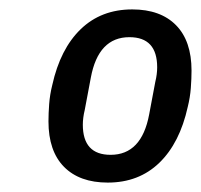

<svg xmlns="http://www.w3.org/2000/svg" viewBox="-20 -724 427 408"><path d="M209 -336Q149 -336 116 -369.5Q83 -403 83 -466Q83 -483 84.5 -503Q86 -523 91 -543Q108 -620 151.5 -662Q195 -704 261 -704Q321 -704 354 -670.5Q387 -637 387 -574Q387 -557 385.5 -537Q384 -517 379 -497Q362 -420 318.5 -378Q275 -336 209 -336ZM215 -395Q281 -395 297 -481L310 -550Q312 -558 313 -566Q314 -574 314 -581Q314 -645 255 -645Q189 -645 173 -559L160 -490Q158 -482 157 -474Q156 -466 156 -459Q156 -395 215 -395Z"/></svg>

Font: IBM Plex Sans Cond Medm
Style: Italic
Weight: 500
Width: 3
Italic angle: -11°
Designer: Mike Abbink, Paul van der Laan, Pieter van Rosmalen
Foundry: Bold Monday
Version: Version 1.3